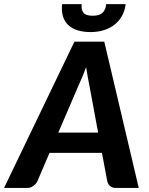

<svg xmlns="http://www.w3.org/2000/svg" viewBox="-63 -932 740 952"><path d="M0 0ZM625 0H513Q494 0 483.5 -9Q473 -18 469 -32.5L442.5 -174H182.5L122 -32.5Q115.5 -19.5 102 -9.8Q88.5 0 71 0H-43L306 -725.5H454ZM226 -274.5H423.5L381 -504Q377.5 -522 372.8 -546.2Q368 -570.5 364 -599Q353.5 -570.5 343 -546Q332.5 -521.5 324.5 -503.5ZM387 -773Q351.5 -773 323.5 -781.2Q295.5 -789.5 276.8 -806.5Q258 -823.5 249.5 -849.8Q241 -876 245 -911.5H342Q339 -884 350.5 -869Q362 -854 396.5 -854Q430.5 -854 445.8 -869Q461 -884 463.5 -911.5H560Q556.5 -879.5 542.2 -853.8Q528 -828 505.2 -810Q482.5 -792 452.2 -782.5Q422 -773 387 -773Z"/></svg>

Font: Lato Heavy
Style: Italic
Weight: 800
Italic angle: -7°
Designer: Lukasz Dziedzic
Foundry: tyPoland Lukasz Dziedzic
Version: Version 2.007; 2014-02-27